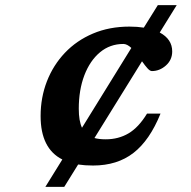

<svg xmlns="http://www.w3.org/2000/svg" viewBox="-20 -727 743 747"><path d="M156.5 0 222.5 -106.5Q138 -149 138 -275.5Q138 -347.5 162.5 -410.5Q187 -473.5 232.5 -521.5Q278 -569.5 341.8 -596.5Q405.5 -623.5 483.5 -623.5Q514 -623.5 539.5 -619.5L594 -707H667.5L601.5 -600.5Q650 -574.5 650 -527Q650 -494 625.5 -472.2Q601 -450.5 571 -450.5Q563.5 -450.5 554 -461Q544.5 -471.5 532.5 -488.5L347.5 -190Q365.5 -185 391.5 -185Q441 -185 480.2 -208.2Q519.5 -231.5 552 -285H604.5Q562.5 -181 499.2 -132Q436 -83 342 -83Q310.5 -83 284 -87L230 0ZM460 -556Q408 -556 369 -523.5Q330 -491 308.2 -434Q286.5 -377 286.5 -304Q286.5 -256.5 299 -230L491 -540.5Q474.5 -556 460 -556Z"/></svg>

Font: Newsreader 6pt SemiBold
Style: Italic
Weight: 600
Italic angle: -17°
Designer: Hugues Gentile
Foundry: Production Type
Version: Version 1.003; ttfautohint (v1.8.3)